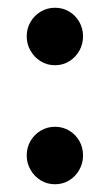

<svg xmlns="http://www.w3.org/2000/svg" viewBox="-20 -467 284 496"><path d="M122 9Q101.5 9 85 -1.2Q68.5 -11.5 58.8 -28.5Q49 -45.5 49 -65.5Q49 -86 58.8 -102.8Q68.5 -119.5 85.2 -129.5Q102 -139.5 122 -139.5Q142.5 -139.5 159 -129.5Q175.5 -119.5 185 -102.8Q194.5 -86 194.5 -65.5Q194.5 -45.5 185 -28.5Q175.5 -11.5 159 -1.2Q142.5 9 122 9ZM122 -298.5Q101.5 -298.5 85 -308.8Q68.5 -319 58.8 -336Q49 -353 49 -373Q49 -393.5 58.8 -410.2Q68.5 -427 85.2 -437Q102 -447 122 -447Q142.5 -447 159 -437Q175.5 -427 185 -410.2Q194.5 -393.5 194.5 -373Q194.5 -353 185 -336Q175.5 -319 159 -308.8Q142.5 -298.5 122 -298.5Z"/></svg>

Font: Fraunces 24pt
Style: Regular
Weight: 400
Version: Version 1.000;[b76b70a41]